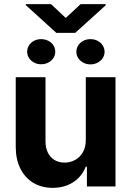

<svg xmlns="http://www.w3.org/2000/svg" viewBox="-20 -905 637 932"><path d="M396.5 -530.4H540.6V0H401.9V-96H396.4Q384.4 -64.9 361.7 -41.8Q339 -18.6 306.9 -5.9Q274.9 6.9 235.8 6.9Q182.6 6.9 142 -17.3Q101.5 -41.5 79 -86.5Q56.4 -131.5 56.4 -192.6V-530.4H200.9V-218Q200.9 -186.8 212.6 -163.7Q224.3 -140.5 245 -128.1Q265.8 -115.7 293.9 -115.7Q321.2 -115.7 344.7 -128.6Q368.2 -141.5 382.3 -166.2Q396.5 -190.9 396.5 -225.8ZM179.3 -715Q198.7 -715 214.5 -706.9Q230.4 -698.8 239.3 -684.8Q248.2 -670.7 248.2 -653.9Q248.2 -636.9 239.1 -623.1Q230 -609.3 214.3 -601.2Q198.7 -593.1 179.3 -593.1Q160.4 -593.1 145.1 -601.4Q129.7 -609.7 120.8 -623.5Q111.9 -637.3 111.9 -653.9Q111.9 -670.4 120.6 -684.5Q129.4 -698.5 144.8 -706.8Q160.3 -715 179.3 -715ZM418.7 -715Q438.2 -715 454 -706.8Q469.8 -698.5 478.7 -684.3Q487.6 -670.1 487.6 -653.3Q487.6 -636.8 478.7 -623.1Q469.8 -609.4 454 -601Q438.2 -592.5 418.7 -592.5Q399.7 -592.5 384.1 -601Q368.5 -609.4 359.6 -623.1Q350.7 -636.8 350.7 -653.3Q350.7 -670.1 359.6 -684.3Q368.5 -698.5 384.1 -706.8Q399.7 -715 418.7 -715ZM299.2 -818 371.4 -884.8H492.9V-879.2L344.9 -745.4H253.5L105.4 -880V-884.8H227.8Z"/></svg>

Font: Pretendard Variable
Style: Regular
Weight: 400
Designer: Base glyphs from Inter by Rasmus Andersson; Hangul glyphs from Noto Sans CJK(Source Han Sans) by Jang Soo-young and Kang
Foundry: Kil Hyung-jin
Version: Version 1.100;FEAKit 1.0